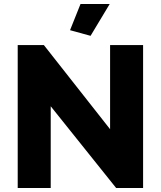

<svg xmlns="http://www.w3.org/2000/svg" viewBox="-20 -934 799 954"><path d="M232 -406V0H68V-710H198L527 -292V-710H691V0H557ZM430 -756 328 -784 380 -914H525Z"/></svg>

Font: Raleway Thin ExtraBold
Style: Regular
Weight: 800
Version: Version 4.026